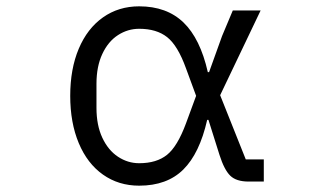

<svg xmlns="http://www.w3.org/2000/svg" viewBox="-20 -574 1040 607"><path d="M202 -271Q202 -356 229 -420Q256 -484 305.5 -519Q355 -554 420 -554Q507 -554 560 -503Q613 -452 637 -346H641L682 -460L716 -541H804L676 -273L757 -70H814V0H766Q727 0 708 -18.5Q689 -37 674 -84L639 -195H635Q611 -89 559.5 -38Q508 13 420 13Q355 13 305.5 -22Q256 -57 229 -121.5Q202 -186 202 -271ZM568 -184 600 -271 568 -358Q542 -430 508.5 -456.5Q475 -483 420 -483Q384 -483 353 -463Q322 -443 303.5 -403.5Q285 -364 285 -309V-233Q285 -178 303.5 -138.5Q322 -99 353 -78.5Q384 -58 420 -58Q475 -58 508 -84.5Q541 -111 568 -184Z"/></svg>

Font: IBM Plex Sans JP
Style: Regular
Weight: 400
Designer: Mike Abbink; Paul van der Laan; Pieter van Rosmalen; Wujin Sim; Yejin Wi; Jinhee Kim; Boomi Park; Yona Kim; Kichan Ma
Foundry: Sandoll Inc.
Version: Version 1.000